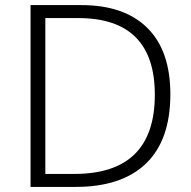

<svg xmlns="http://www.w3.org/2000/svg" viewBox="-20 -734 751 754"><path d="M649 -364Q649 -184 553.5 -92Q458 0 277 0H100V-714H299Q468 -714 558.5 -624.5Q649 -535 649 -364ZM588 -362Q588 -663 287 -663H158V-51H272Q588 -51 588 -362Z"/></svg>

Font: Noto Sans Tamil Light
Style: Regular
Weight: 300
Designer: Jelle Bosma - Monotype Design Team
Foundry: Monotype Imaging Inc.
Version: Version 2.004; ttfautohint (v1.8.4.7-5d5b)